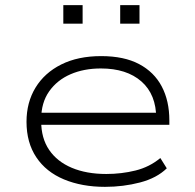

<svg xmlns="http://www.w3.org/2000/svg" viewBox="-20 -718 757 746"><path d="M388 8Q298 8 228.5 -21Q159 -50 121 -107Q83 -164 83 -245Q83 -320 118 -377.5Q153 -435 218 -467.5Q283 -500 373 -500Q462 -500 520.5 -469Q579 -438 608.5 -382Q638 -326 638 -250V-233H117V-280H615L587 -258Q587 -351 529.5 -401.5Q472 -452 372 -452Q306 -452 254 -429.5Q202 -407 171 -363Q140 -319 140 -255V-247Q140 -181 171 -135.5Q202 -90 259 -66Q316 -42 393 -42Q452 -42 506.5 -55.5Q561 -69 603 -104L628 -64Q589 -26 524 -9Q459 8 388 8ZM447 -626V-698H522V-626ZM226 -626V-698H301V-626Z"/></svg>

Font: Nunito Sans 7pt Expanded ExtraLight
Style: Regular
Weight: 250
Width: 7
Designer: Vernon Adams
Foundry: Vernon Adams
Version: Version 3.101;gftools[0.9.27]